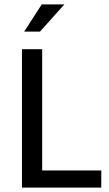

<svg xmlns="http://www.w3.org/2000/svg" viewBox="-20 -854 496 874"><path d="M80 -630H172V-78H441V0H80ZM162 -710H90L170 -834H273Z"/></svg>

Font: Mukta Vaani
Style: Regular
Weight: 400
Designer: Noopur Datye, Girish Dalvi, Yashodeep Gholap, Pallavi Karambelkar
Foundry: Ek Type
Version: Version 2.538;PS 1.000;hotconv 16.6.51;makeotf.lib2.5.65220;